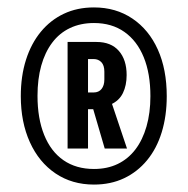

<svg xmlns="http://www.w3.org/2000/svg" viewBox="-20 -757 505 517"><path d="M233 -260Q174 -260 129.5 -290Q85 -320 60.5 -374Q36 -428 36 -498Q36 -552 50 -596Q64 -640 90 -671.5Q116 -703 152 -720Q188 -737 233 -737Q292 -737 336.5 -707Q381 -677 405 -623.5Q429 -570 429 -498Q429 -445 415.5 -401Q402 -357 376 -325.5Q350 -294 314 -277Q278 -260 233 -260ZM233 -302Q269 -302 297 -315.5Q325 -329 344.5 -354.5Q364 -380 374.5 -416.5Q385 -453 385 -498Q385 -559 367 -603Q349 -647 315 -671Q281 -695 233 -695Q197 -695 168.5 -681.5Q140 -668 120.5 -642Q101 -616 91 -580Q81 -544 81 -499Q81 -438 99 -393.5Q117 -349 151 -325.5Q185 -302 233 -302ZM162 -357V-644H240Q279 -644 300 -620Q321 -596 321 -555Q321 -527 311 -506.5Q301 -486 279 -476L280 -478V-482L322 -357H262L231 -463H212V-508H232Q246 -508 253.5 -517.5Q261 -527 261 -543V-564Q261 -581 253 -589.5Q245 -598 232 -598H217V-357Z"/></svg>

Font: Hubot Sans Condensed SemiBold
Style: Regular
Weight: 600
Width: 3
Designer: Deni Anggara
Foundry: GitHub, Inc., Subsidiary of Microsoft Corporation
Version: Version 2.000